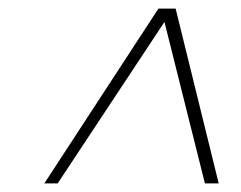

<svg xmlns="http://www.w3.org/2000/svg" viewBox="-20 -739 560 446"><path d="M348 -719H388L488 -313H456L362 -688L114 -313H83Z"/></svg>

Font: Trirong Thin
Style: Italic
Weight: 250
Italic angle: -12°
Designer: Katatrad Team
Foundry: CadsonDemak
Version: Version 1.001